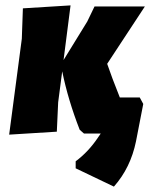

<svg xmlns="http://www.w3.org/2000/svg" viewBox="-20 -496 572 713"><path d="M14 4 61 -352 65 -465 242 -476 216 -273 304 -416 331 -472H518L378 -259Q395 -209 425 -134H499L512 -110L485 29Q465 127 403 197L261 129V103Q308 68 343 16L354 0H292L276 -14Q233 -124 211 -231L196 -116L191 -7Z"/></svg>

Font: Alegreya Sans Black
Style: Italic
Weight: 900
Italic angle: -7°
Designer: Juan Pablo del Peral
Foundry: Huerta Tipografica
Version: Version 2.007